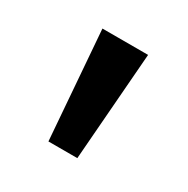

<svg xmlns="http://www.w3.org/2000/svg" viewBox="-76 -783 389 397"><g transform="rotate(30 118.5 -585.0)"><path d="M173 -714H64L84 -456H153Z"/></g></svg>

Font: Noto Sans Georgian Medium
Style: Regular
Weight: 500
Designer: Monotype Design Team, Akaki Razmadze
Foundry: Google LLC
Version: Version 2.005